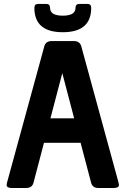

<svg xmlns="http://www.w3.org/2000/svg" viewBox="-20 -937 626 957"><path d="M170.9 -917.5H210Q229.5 -917.5 229.5 -897.9Q229.5 -858.9 293 -858.9Q356.4 -858.9 356.4 -897.9Q356.4 -917.5 376 -917.5H415Q434.6 -917.5 434.6 -897.9Q434.6 -776.4 293 -776.4Q151.4 -776.4 151.4 -897.9Q151.4 -917.5 170.9 -917.5ZM40 0Q13.2 0 13.2 -14.6Q13.2 -20 16.6 -32.7L200.7 -705.6Q208 -732.4 237.8 -732.4H348.1Q377.9 -732.4 385.3 -705.6L569.3 -32.7Q572.8 -20 572.8 -14.2Q572.8 0 545.9 0H470.7Q440.9 0 434.1 -26.4L381.8 -225.1H199.2L147 -26.4Q140.1 0 110.4 0ZM349.6 -347.2 290.5 -572.3 231.4 -347.2Z"/></svg>

Font: Simply Mono
Style: Bold
Weight: 700
Designer: Wojciech Kalinowski "wmk69" (wmk69@o2.pl)
Foundry: Wojciech Kalinowski "wmk69" (wmk69@o2.pl)
Version: Version 1.0.0